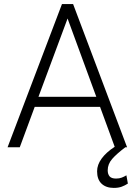

<svg xmlns="http://www.w3.org/2000/svg" viewBox="-20 -731 669 953"><path d="M342.8 -710.9 610.8 0H602.1Q558.6 32.7 536.6 58.1Q514.6 83.5 514.6 114.3Q514.6 133.3 523.9 144.3Q533.2 155.3 556.2 155.3Q572.3 155.3 584.2 150.6Q596.2 146 607.4 139.2L614.7 180.2Q600.6 189.5 584.2 195.6Q567.9 201.7 544.9 201.7Q506.3 201.7 484.1 180.7Q461.9 159.7 461.9 119.1Q461.9 86.9 484.6 55.9Q507.3 24.9 549.3 -2.4L476.6 -200.7H152.3L78.1 0H17.6L287.6 -710.9ZM170.9 -250.5H458L315.4 -639.2Z"/></svg>

Font: Franko
Style: Light
Weight: 300
Designer: Google
Version: Version 1.200310; 2013